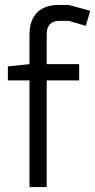

<svg xmlns="http://www.w3.org/2000/svg" viewBox="-20 -761 387 781"><path d="M222 -676Q170 -676 170 -622V-500H302V-434H170V0H100V-434H12V-491L100 -500V-621Q100 -678 130.5 -709.5Q161 -741 220 -741H260L347 -717L329 -656L260 -676Z"/></svg>

Font: Strong
Style: Regular
Weight: 400
Designer: Roman Shchyukin (Gaslight Type Foundry)
Foundry: Cyreal (www.cyreal.org)
Version: Version 1.001